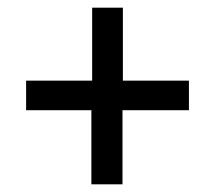

<svg xmlns="http://www.w3.org/2000/svg" viewBox="-20 -579 534 500"><path d="M218 -99V-292H48V-369H220V-559H300V-369H472V-292H299V-99Z"/></svg>

Font: Source Sans 3 ExtraLight SemiBold
Style: Italic
Weight: 600
Italic angle: -11°
Version: Version 3.052;hotconv 1.1.0;makeotfexe 2.6.0